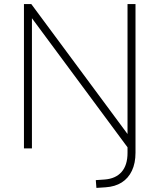

<svg xmlns="http://www.w3.org/2000/svg" viewBox="-20 -725 779 938"><path d="M451 193 448 155 491 152Q545 148 574 115Q603 82 603 22V-26L607 0L116 -663H136V0H97V-705H133L624 -42H603V-705H642V21Q642 72 624.5 109Q607 146 574.5 166.5Q542 187 496 190Z"/></svg>

Font: Mulish ExtraLight
Style: Regular
Weight: 200
Designer: Vernon Adams
Foundry: Vernon Adams
Version: Version 3.603